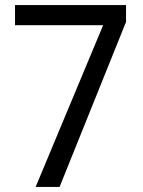

<svg xmlns="http://www.w3.org/2000/svg" viewBox="-20 -734 560 754"><path d="M120 0 385 -635H39V-714H475V-648L214 0Z"/></svg>

Font: Noto Sans SemiCondensed
Style: Regular
Weight: 400
Width: 4
Version: Version 2.013